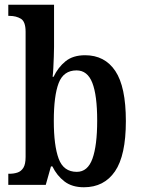

<svg xmlns="http://www.w3.org/2000/svg" viewBox="-20 -780 594 810"><path d="M334 10Q284 10 252 -14.5Q220 -39 201 -78H195L173 0H15V-47H21Q38 -47 53.5 -52Q69 -57 78.5 -72Q88 -87 88 -118V-646Q88 -689 68 -701Q48 -713 20 -713H15V-760H208V-582Q208 -564 207 -540Q206 -516 205 -493.5Q204 -471 202 -456H206Q225 -496 256.5 -521.5Q288 -547 339 -547Q422 -547 466.5 -480.5Q511 -414 511 -269Q511 -124 465 -57Q419 10 334 10ZM304 -55Q350 -55 370 -110.5Q390 -166 390 -271Q390 -378 369.5 -430.5Q349 -483 303 -483Q248 -483 227.5 -429.5Q207 -376 207 -270Q207 -166 227.5 -110.5Q248 -55 304 -55Z"/></svg>

Font: Noto Serif Hebrew Condensed SemiBold
Style: Regular
Weight: 600
Width: 3
Designer: Monotype Design Team
Foundry: Monotype Imaging Inc.
Version: Version 2.004; ttfautohint (v1.8.4.7-5d5b)